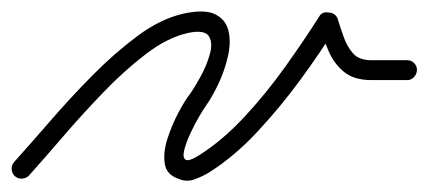

<svg xmlns="http://www.w3.org/2000/svg" viewBox="-29 -294 754 338"><path d="M-3 16Q-8 11 -8.5 4Q-9 -3 -4 -9Q24 -40 59 -80.5Q94 -121 133.5 -161Q173 -201 213.5 -231Q254 -261 294 -270Q331 -278 349.5 -269Q368 -260 373 -240.5Q378 -221 372.5 -196Q367 -171 356 -147.5Q345 -124 333 -107Q330 -103 322 -89.5Q314 -76 306.5 -60Q299 -44 295.5 -30.5Q292 -17 297.5 -13Q303 -9 322 -21Q363 -47 401.5 -88.5Q440 -130 473.5 -177Q507 -224 533 -265Q538 -274 550 -272Q561 -271 565 -262Q570 -246 576 -229Q582 -212 592.5 -200Q603 -188 625 -188Q641 -188 656.5 -188Q672 -188 688 -188Q688 -188 688 -188Q688 -188 688 -188Q695 -188 700 -183Q705 -178 705 -171Q705 -164 700 -158.5Q695 -153 688 -153Q672 -153 656.5 -153Q641 -153 625 -153Q594 -153 576.5 -167.5Q559 -182 549.5 -204Q540 -226 531 -250Q530 -255 535.5 -256.5Q541 -258 548 -257Q555 -257 560 -254Q565 -251 563 -247Q536 -203 500.5 -154.5Q465 -106 424.5 -62.5Q384 -19 340 9Q329 16 314 21.5Q299 27 286 21Q264 14 261 -6Q258 -26 266 -50.5Q274 -75 285.5 -96.5Q297 -118 305 -128Q313 -139 324 -159Q335 -179 340.5 -199Q346 -219 338.5 -230.5Q331 -242 302 -236Q266 -228 228 -199Q190 -170 152.5 -131Q115 -92 81.5 -53Q48 -14 22 15Q17 20 10 20.5Q3 21 -3 16Z"/></svg>

Font: FRB American Cursive
Style: Italic
Weight: 400
Italic angle: -25°
Version: Version 2.0;Modular Font Editor K font №1